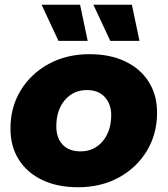

<svg xmlns="http://www.w3.org/2000/svg" viewBox="-20 -779 705 808"><path d="M308 9Q222 9 158 -21.5Q94 -52 59 -107.5Q24 -163 24 -238Q24 -328 67 -398.5Q110 -469 185 -510Q260 -551 357 -551Q443 -551 507 -520.5Q571 -490 606 -434.5Q641 -379 641 -305Q641 -215 598 -144Q555 -73 480 -32Q405 9 308 9ZM319 -142Q376 -142 412 -184.5Q448 -227 448 -295Q448 -340 421.5 -370Q395 -400 346 -400Q289 -400 253 -358Q217 -316 217 -247Q217 -199 243.5 -170.5Q270 -142 319 -142ZM226 -607 155 -759H317L349 -607ZM444 -607 373 -759H535L567 -607Z"/></svg>

Font: Montserrat ExtraBold
Style: Italic
Weight: 800
Italic angle: -11.3°
Designer: Julieta Ulanovsky
Foundry: Julieta Ulanovsky
Version: Version 9.000; ttfautohint (v1.8.4.7-5d5b)